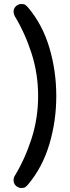

<svg xmlns="http://www.w3.org/2000/svg" viewBox="-20 -788 352 962"><path d="M88 154Q72 154 60 143Q48 132 48 115Q48 103 54 93Q106 7 138.5 -94.5Q171 -196 171 -307Q171 -418 138.5 -519.5Q106 -621 54 -707Q48 -718 48 -729Q48 -746 60 -757Q72 -768 88 -768Q101 -768 107.5 -763Q114 -758 121 -750Q193 -665 227.5 -548.5Q262 -432 262 -307Q262 -182 227.5 -66Q193 50 121 136Q114 144 107.5 149Q101 154 88 154Z"/></svg>

Font: Varela Round
Style: Regular
Weight: 400
Designer: Joe Prince, Avraham Cornfeld
Foundry: Joe Prince, Avraham Cornfeld
Version: Version 3.010; ttfautohint (v1.8.4.7-5d5b)